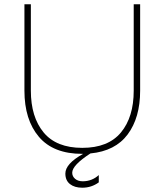

<svg xmlns="http://www.w3.org/2000/svg" viewBox="-20 -708 768 896"><path d="M634 -688V-285Q634 -159 576 -81Q518 -3 402 8Q317 63 317 98Q317 115 330.5 126.5Q344 138 366 138Q409 138 441 109V143Q407 168 364 168Q328 168 306.5 151Q285 134 285 102Q285 56 368 10H364Q229 10 161.5 -69.5Q94 -149 94 -285V-688H124V-285Q124 -162 183.5 -90Q243 -18 364 -18Q485 -18 544.5 -90Q604 -162 604 -285V-688Z"/></svg>

Font: Roundo ExtraLight
Style: Regular
Weight: 250
Designer: Namrata Goyal (Gurmukhi), Shiva Nallaperumal (Latin)
Foundry: Indian Type Foundry
Version: Version 1.000;PS 1.0;hotconv 1.0.88;makeotf.lib2.5.647800